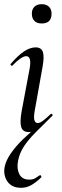

<svg xmlns="http://www.w3.org/2000/svg" viewBox="-27 -621 294 916"><path d="M74 275Q29 275 8.5 245Q-12 215 -5 176Q1 145 24.5 111Q48 77 82.5 43.5Q117 10 157 -21L140 1Q133 5 125.5 7Q118 9 110 9Q82 9 74.5 -14Q67 -37 76 -89L115 -297Q124 -353 98 -353Q87 -353 70 -341.5Q53 -330 33 -309Q29 -305 25 -309.5Q21 -314 25 -317Q59 -357 88 -376Q117 -395 143 -395Q170 -395 177.5 -373Q185 -351 176 -302L138 -89Q133 -59 137.5 -46.5Q142 -34 153 -34Q164 -34 179.5 -46Q195 -58 215 -77Q218 -80 222 -76Q226 -72 223 -69Q176 -23 141.5 12Q107 47 86.5 78.5Q66 110 59 147Q52 183 65 209.5Q78 236 113 236Q130 236 141.5 229Q153 222 163 215Q165 213 168.5 217.5Q172 222 170 225Q144 250 121.5 262.5Q99 275 74 275ZM172 -509Q150 -509 137.5 -521Q125 -533 125 -556Q125 -577 137.5 -589Q150 -601 172 -601Q194 -601 206.5 -589Q219 -577 219 -556Q219 -509 172 -509Z"/></svg>

Font: Cormorant Light Medium
Style: Italic
Weight: 500
Italic angle: -10°
Version: Version 4.000